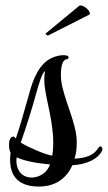

<svg xmlns="http://www.w3.org/2000/svg" viewBox="-20 -672 395 703"><path d="M156 -542C157 -542 157 -543 158 -543L306 -618C308 -618 309 -620 309 -623C309 -633 289 -652 275 -652C272 -652 270 -651 268 -649L148 -550C147 -550 147 -550 147 -549C147 -546 152 -542 156 -542ZM123 11C188 11 226 -24 245 -67C297 -70 338 -89 353 -119C354 -121 355 -124 355 -126C355 -132 351 -136 347 -136C345 -136 343 -135 342 -133C334 -120 324 -109 305 -101C290 -95 272 -92 253 -91C259 -110 261 -130 261 -148V-153C261 -221 212 -311 204 -378C203 -385 203 -393 203 -400C203 -428 209 -454 224 -455C229 -455 231 -458 231 -462C231 -465 229 -468 223 -469C220 -469 216 -470 213 -470C194 -470 172 -463 157 -453C112 -423 95 -360 82 -312C70 -270 55 -214 38 -165C35 -169 31 -172 30 -172H29C18 -172 13 -158 13 -142C13 -131 15 -119 19 -112C17 -101 17 -90 17 -87C17 -13 63 11 123 11ZM171 -102C148 -107 127 -115 110 -123C91 -131 71 -140 56 -150C77 -209 96 -271 112 -328C120 -357 135 -410 145 -411C143 -402 142 -392 142 -382C142 -340 158 -288 168 -226C172 -200 175 -174 175 -149C175 -133 174 -117 171 -102ZM96 -22C63 -22 40 -45 40 -85C40 -88 41 -92 41 -96C68 -83 114 -74 163 -70C163 -69 162 -68 162 -67C151 -38 124 -24 100 -22Z"/></svg>

Font: Style Script
Style: Regular
Weight: 400
Designer: Robert E. Leuschke
Foundry: Robert E. Leuschke
Version: Version 1.010